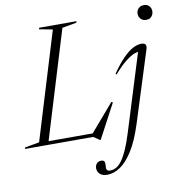

<svg xmlns="http://www.w3.org/2000/svg" viewBox="-139 -824 1101 1158"><g transform="rotate(-10 412.0 -245.0)"><path d="M311.5 -680.5 104 0H-37.5L-35 -9L53 -24.5L253 -680.5L171 -696L173.5 -705H402L399 -696ZM374 -13.5 525 -189.5 533 -184 421.5 25.5H418L380 0H69.5L76.5 -21.5H403ZM772.5 -685.5Q772.5 -697.5 778 -707.5Q783.5 -717.5 793.8 -723.8Q804 -730 818 -730Q839.5 -730 851.2 -716.8Q863 -703.5 863 -685.5Q863 -673.5 857.8 -662.8Q852.5 -652 842.5 -645.8Q832.5 -639.5 818 -639.5Q797 -639.5 784.8 -653.2Q772.5 -667 772.5 -685.5ZM651.5 -32.5Q620 66.5 582.5 126.2Q545 186 505 212.8Q465 239.5 425 239.5Q394.5 239.5 379.5 224.8Q364.5 210 364.5 189.5Q364.5 172 374.8 160.8Q385 149.5 402 149.5Q416 149.5 421 157.5Q426 165.5 424 184.5Q421.5 203 427.2 210.2Q433 217.5 446 217.5Q465 217.5 482.8 207.8Q500.5 198 517.8 175Q535 152 552.8 112.5Q570.5 73 589 13.5L741 -475.5L752.5 -457Q738 -461 714.8 -453Q691.5 -445 659.2 -420Q627 -395 584.5 -346.5L579 -351.5Q617.5 -407.5 650 -440.5Q682.5 -473.5 710.5 -488.2Q738.5 -503 762 -503Q776 -503 783 -498.8Q790 -494.5 791.2 -486Q792.5 -477.5 788 -464Z"/></g></svg>

Font: Newsreader 60pt Light
Style: Italic
Weight: 300
Italic angle: -17°
Designer: Hugues Gentile
Foundry: Production Type
Version: Version 1.003